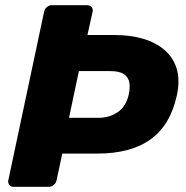

<svg xmlns="http://www.w3.org/2000/svg" viewBox="-20 -720 717 740"><path d="M32 0Q22 0 16 -7.5Q10 -15 12 -25L150 -675Q152 -686 161 -693Q170 -700 180 -700H316Q327 -700 333 -693Q339 -686 337 -675L317 -585H422Q483 -585 532 -570.5Q581 -556 614.5 -527Q648 -498 661 -455Q674 -412 662 -354Q637 -238 560.5 -183Q484 -128 354 -128H220L198 -25Q196 -15 187.5 -7.5Q179 0 168 0ZM246 -266H361Q402 -266 434 -288Q466 -310 476 -355Q482 -381 478.5 -401.5Q475 -422 458 -434Q441 -446 404 -446H284Z"/></svg>

Font: Rubik
Style: Bold Italic
Weight: 700
Italic angle: -12°
Designer: Hubert and Fischer
Foundry: Hubert and Fischer
Version: Version 2.300;gftools[0.9.30]